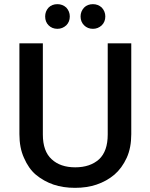

<svg xmlns="http://www.w3.org/2000/svg" viewBox="-20 -905 730 932"><path d="M188 -252Q188 -170.4 231 -131.8Q272.9 -92.8 345.2 -92.8Q417.5 -92.8 460.9 -131.8Q502.9 -170.9 502.9 -252V-694.8H617.2V-253.9Q617.2 -187.5 595.2 -139.2Q571.8 -88.4 535.2 -57.1Q497.6 -25.4 448.2 -8.8Q401.9 6.8 344.2 6.8Q286.6 6.8 240.2 -8.8Q191.9 -25.4 153.8 -57.1Q118.7 -86.9 96.2 -139.2Q74.2 -187.5 74.2 -253.9V-694.8H188ZM199.2 -825.2Q199.2 -850.1 215.8 -868.2Q232.4 -884.8 258.8 -884.8Q283.7 -884.8 301.8 -868.2Q318.8 -849.6 318.8 -825.2Q318.8 -799.3 301.8 -782.2Q283.2 -765.1 258.8 -765.1Q232.9 -765.1 215.8 -782.2Q199.2 -798.8 199.2 -825.2ZM371.1 -825.2Q371.1 -849.6 388.2 -868.2Q404.8 -884.8 431.2 -884.8Q456.1 -884.8 474.1 -868.2Q491.2 -849.6 491.2 -825.2Q491.2 -799.3 474.1 -782.2Q455.6 -765.1 431.2 -765.1Q405.3 -765.1 388.2 -782.2Q371.1 -799.3 371.1 -825.2Z"/></svg>

Font: PoppinsZ Medium
Style: Regular
Weight: 500
Designer: Ninad Kale (Devanagari), Jonny Pinhorn (Latin)
Foundry: Indian Type Foundry
Version: Version 3.002;FEAKit 1.0